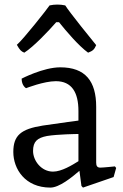

<svg xmlns="http://www.w3.org/2000/svg" viewBox="-20 -808 540 845"><path d="M38.6 -139.2C38.6 -64.5 90.3 17.6 201.7 17.6C240.7 17.6 294.9 -26.4 329.6 -56.2L338.4 10.3L345.2 17.6L480 -28.8L491.2 -68.8L485.8 -75.7C485.8 -75.7 434.1 -70.3 421.4 -70.3C407.7 -70.3 403.3 -78.1 403.3 -92.3V-337.9C403.3 -450.7 356 -511.7 245.1 -511.7C170.4 -511.7 75.2 -461.9 75.2 -461.9C75.2 -430.2 94.7 -419.9 94.7 -419.9C94.7 -419.9 172.9 -450.7 225.6 -450.7C295.9 -450.7 325.2 -401.4 325.2 -319.3V-277.3C318.8 -276.4 260.3 -269 168.5 -255.4C71.8 -240.2 38.6 -211.9 38.6 -139.2ZM125.5 -143.6C125.5 -185.1 144 -201.2 187 -209.5C233.9 -217.3 319.8 -218.3 325.2 -218.3V-98.6C297.9 -81.5 251 -52.7 213.4 -52.7C161.6 -52.7 125.5 -101.1 125.5 -143.6ZM86.9 -576.2C127.4 -601.6 195.8 -673.8 227.5 -710.4H239.7C269.5 -672.9 326.2 -606 367.7 -576.2C388.2 -584 395 -589.8 403.3 -609.4C392.1 -622.6 283.7 -756.8 267.1 -784.2C244.1 -789.1 221.2 -789.1 198.2 -784.2C188 -768.6 82.5 -634.8 54.2 -610.8C67.4 -587.4 72.8 -582 86.9 -576.2Z"/></svg>

Font: Trykker
Style: Regular
Weight: 400
Designer: Magnus Gaarde
Foundry: Magnus Gaarde
Version: Version 1.001